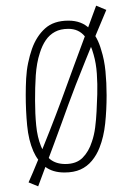

<svg xmlns="http://www.w3.org/2000/svg" viewBox="-20 -600 467 679"><path d="M208 10Q166 10 139.5 -10.5Q113 -31 98 -65Q81 -104 76 -156.5Q71 -209 71 -264Q71 -294 72.5 -322.5Q74 -351 79.5 -377.5Q85 -404 93 -427Q109 -472 139.5 -499.5Q170 -527 222 -527Q269 -527 297 -498.5Q325 -470 338 -423Q349 -389 353 -348Q357 -307 357 -263Q357 -211 352 -163.5Q347 -116 332 -78Q322 -52 305 -31.5Q288 -11 264.5 -0.5Q241 10 208 10ZM211 -20Q250 -20 272 -42Q294 -64 305 -99Q313 -122 316.5 -149Q320 -176 321.5 -206Q323 -236 324 -267Q325 -302 322.5 -339Q320 -376 311 -407Q301 -446 279.5 -472Q258 -498 222 -498Q194 -498 174.5 -487.5Q155 -477 142 -458Q129 -439 121 -413Q115 -395 111.5 -375Q108 -355 106.5 -333.5Q105 -312 104.5 -289.5Q104 -267 104 -244Q104 -198 108 -156.5Q112 -115 125 -83Q136 -54 157 -37Q178 -20 211 -20ZM115 59 81 45Q95 14 114.5 -34Q134 -82 156 -138Q178 -194 198 -248Q218 -303 240.5 -364.5Q263 -426 284.5 -483.5Q306 -541 320 -580L356 -565Q340 -528 321 -481.5Q302 -435 283 -388Q264 -341 248 -300Q232 -259 222 -231Q212 -203 198.5 -166Q185 -129 170 -88.5Q155 -48 140.5 -9.5Q126 29 115 59Z"/></svg>

Font: Truculenta Thin
Style: Regular
Weight: 250
Version: Version 1.002